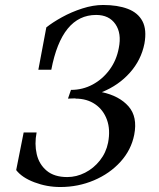

<svg xmlns="http://www.w3.org/2000/svg" viewBox="-20 -737 640 771"><path d="M222 14Q168 14 118 -5Q68 -24 45 -54L75 -205H127Q118 -159 127.5 -118Q137 -77 167.5 -51.5Q198 -26 250 -26Q287 -26 321.5 -43.5Q356 -61 381 -92.5Q406 -124 414 -164Q424 -216 409.5 -256Q395 -296 362 -318.5Q329 -341 283 -341V-342Q268 -341 253 -341L265 -376Q312 -376 352 -397.5Q392 -419 420 -457Q448 -495 457 -544Q469 -603 443.5 -640Q418 -677 366 -677Q228 -677 186 -457H134L166 -627Q191 -647 229 -668Q267 -689 310.5 -703Q354 -717 394 -717Q452 -717 493 -701.5Q534 -686 552 -652Q570 -618 560 -562Q547 -496 501.5 -445Q456 -394 389 -367Q459 -352 496 -310Q533 -268 519 -196Q507 -135 464 -87.5Q421 -40 357.5 -13Q294 14 222 14Z"/></svg>

Font: Wittgenstein-Italic Regular
Style: Italic
Weight: 400
Italic angle: -11°
Designer: Jörg Drees
Foundry: Jörg Drees
Version: Version 1.000; ttfautohint (v1.8.4.7-5d5b)